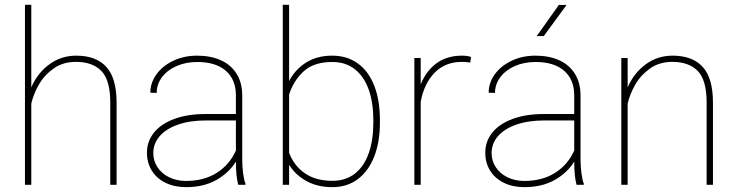

<svg xmlns="http://www.w3.org/2000/svg" viewBox="-20 -770 3072 800"><path d="M465.8 -341.8V0H439.5V-341.8Q439.5 -436.5 402.3 -474.4Q365.2 -512.2 296.4 -512.2Q242.7 -512.2 203.9 -484.9Q165 -457.5 142.3 -418Q119.6 -378.4 110.4 -338.4V0H84V-750H110.4V-405.8Q135.3 -464.4 184.6 -501.2Q233.9 -538.1 297.9 -538.1Q380.4 -538.1 423.1 -491.2Q465.8 -444.3 465.8 -341.8Z M1002.9 -4.4V0H972.7Q962.9 -35.6 962.9 -96.7Q934.1 -49.8 881.3 -20Q828.6 9.8 754.9 9.8Q706.5 9.8 669.4 -8.5Q632.3 -26.9 612.3 -59.3Q592.3 -91.8 592.3 -133.8Q592.3 -181.2 621.6 -217.5Q650.9 -253.9 706.1 -274.4Q761.2 -294.9 836.4 -294.9H962.9V-372.1Q962.9 -438.5 920.9 -475.1Q878.9 -511.7 801.8 -511.7Q754.4 -511.7 715.8 -494.9Q677.2 -478 655 -448.5Q632.8 -418.9 632.8 -382.8L606.4 -383.8Q606.4 -424.8 631.8 -460.2Q657.2 -495.6 701.9 -516.8Q746.6 -538.1 801.8 -538.1Q857.4 -538.1 899.7 -519.3Q941.9 -500.5 965.6 -462.9Q989.3 -425.3 989.3 -371.1V-106.4Q989.3 -76.7 992.9 -48.3Q996.6 -20 1002.9 -4.4ZM962.9 -142.6V-268.1H837.9Q771 -268.1 721.4 -250.7Q671.9 -233.4 645.3 -202.6Q618.7 -171.9 618.7 -131.8Q618.7 -100.1 636 -73.5Q653.3 -46.9 684.6 -31.5Q715.8 -16.1 754.9 -16.1Q829.6 -16.1 882.8 -49.6Q936 -83 962.9 -142.6Z M1563 -269.5V-259.3Q1563 -178.7 1539.3 -117.9Q1515.6 -57.1 1470.9 -23.7Q1426.3 9.8 1364.7 9.8Q1302.7 9.8 1256.8 -15.6Q1210.9 -41 1184.6 -83.5V0H1158.2V-750H1184.6V-432.6Q1210.9 -481.9 1256.3 -510Q1301.8 -538.1 1363.8 -538.1Q1425.8 -538.1 1470.7 -505.9Q1515.6 -473.6 1539.3 -413.1Q1563 -352.5 1563 -269.5ZM1535.6 -269.5Q1535.6 -341.3 1516.6 -395.8Q1497.6 -450.2 1459.2 -481Q1420.9 -511.7 1364.3 -511.7Q1287.1 -511.7 1244.9 -472.4Q1202.6 -433.1 1184.6 -376V-133.8Q1204.1 -80.6 1249.5 -48.6Q1294.9 -16.6 1365.2 -16.6Q1421.4 -16.6 1459.7 -47.4Q1498 -78.1 1516.8 -132.8Q1535.6 -187.5 1535.6 -259.3Z M1942.4 -532.7 1939.5 -509.3Q1918.9 -512.2 1905.3 -512.2Q1834.5 -512.2 1790.5 -466.6Q1746.6 -420.9 1732.9 -345.7V0H1706.5V-528.3H1732.9V-418.5Q1755.9 -475.1 1799.1 -506.6Q1842.3 -538.1 1905.3 -538.1Q1927.2 -538.1 1942.4 -532.7Z M2002 0ZM2412.6 -4.4V0H2382.3Q2372.6 -35.6 2372.6 -96.7Q2343.8 -49.8 2291 -20Q2238.3 9.8 2164.6 9.8Q2116.2 9.8 2079.1 -8.5Q2042 -26.9 2022 -59.3Q2002 -91.8 2002 -133.8Q2002 -181.2 2031.2 -217.5Q2060.5 -253.9 2115.7 -274.4Q2170.9 -294.9 2246.1 -294.9H2372.6V-372.1Q2372.6 -438.5 2330.6 -475.1Q2288.6 -511.7 2211.4 -511.7Q2164.1 -511.7 2125.5 -494.9Q2086.9 -478 2064.7 -448.5Q2042.5 -418.9 2042.5 -382.8L2016.1 -383.8Q2016.1 -424.8 2041.5 -460.2Q2066.9 -495.6 2111.6 -516.8Q2156.2 -538.1 2211.4 -538.1Q2267.1 -538.1 2309.3 -519.3Q2351.6 -500.5 2375.2 -462.9Q2398.9 -425.3 2398.9 -371.1V-106.4Q2398.9 -76.7 2402.6 -48.3Q2406.2 -20 2412.6 -4.4ZM2372.6 -142.6V-268.1H2247.6Q2180.7 -268.1 2131.1 -250.7Q2081.5 -233.4 2054.9 -202.6Q2028.3 -171.9 2028.3 -131.8Q2028.3 -100.1 2045.7 -73.5Q2063 -46.9 2094.2 -31.5Q2125.5 -16.1 2164.6 -16.1Q2239.3 -16.1 2292.5 -49.6Q2345.7 -83 2372.6 -142.6ZM2340.8 -749.5 2245.6 -619.6H2216.3L2308.6 -749.5Z M2950.7 -341.8V0H2924.3V-341.8Q2924.3 -436.5 2887.2 -474.4Q2850.1 -512.2 2781.2 -512.2Q2727.5 -512.2 2688.7 -484.9Q2649.9 -457.5 2627.2 -418Q2604.5 -378.4 2595.2 -338.4V0H2568.8V-528.3H2595.2V-405.8Q2620.1 -464.4 2669.4 -501.2Q2718.8 -538.1 2782.7 -538.1Q2865.2 -538.1 2908 -491.2Q2950.7 -444.3 2950.7 -341.8Z"/></svg>

Font: Heebo Thin
Style: Regular
Weight: 250
Designer: Oded Ezer
Foundry: Meir Sadan
Version: Version 2.001; ttfautohint (v1.5.14-ce02) -l 8 -r 50 -G 200 